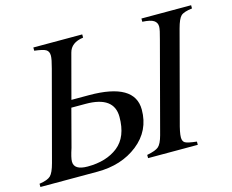

<svg xmlns="http://www.w3.org/2000/svg" viewBox="-121 -786 1108 918"><g transform="rotate(-15 432.5 -326.5)"><path d="M893 -653V-637Q851 -632 837 -618.5Q823 -605 811 -560L697 -131Q682 -78 682 -55Q682 -35 694.5 -28Q707 -21 751 -16V0H505V-16Q547 -24 562.5 -37Q578 -50 589 -91L706 -532Q719 -578 719 -594Q719 -614 703 -624.5Q687 -635 647 -637V-653ZM223 -364H310Q536 -364 536 -232Q536 -128 455 -64Q374 0 254 0H-28V-16Q13 -22 28 -36.5Q43 -51 55 -96L171 -532Q183 -576 183 -594Q183 -615 169 -623.5Q155 -632 112 -637V-653H354V-637Q293 -629 281 -582ZM213 -328 164 -142Q149 -97 149 -78Q149 -36 216 -36Q309 -36 366.5 -81.5Q424 -127 424 -226Q424 -328 284 -328Z"/></g></svg>

Font: STIX
Style: Italic
Weight: 400
Italic angle: -16.33°
Designer: MicroPress Inc., with final additions and corrections provided by Coen Hoffman, Elsevier (retired)
Version: Version 1.1.1